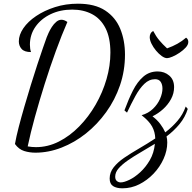

<svg xmlns="http://www.w3.org/2000/svg" viewBox="-20 -740 1040 1040"><path d="M172 87Q140 87 111 78Q82 69 61 40Q68 0 81.5 -52Q95 -104 112 -162.5Q129 -221 147 -279.5Q165 -338 182 -389.5Q199 -441 212.5 -480Q226 -519 233 -538Q236 -546 243 -561.5Q250 -577 260.5 -593.5Q271 -610 284.5 -621.5Q298 -633 313 -633Q328 -633 345 -621Q314 -550 282.5 -463.5Q251 -377 222 -285Q193 -193 169 -106Q145 -19 130 53Q142 55 153 56Q164 57 175 57Q239 57 298.5 27Q358 -3 409 -55Q460 -107 498 -173Q536 -239 557 -311.5Q578 -384 578 -455Q578 -536 551.5 -587.5Q525 -639 478.5 -663.5Q432 -688 371 -688Q306 -688 254 -663Q202 -638 172 -595Q142 -552 142 -498Q142 -487 143.5 -476.5Q145 -466 148 -458Q112 -458 97 -475Q82 -492 82 -516Q82 -551 106.5 -587Q131 -623 175.5 -653Q220 -683 278 -701.5Q336 -720 402 -720Q494 -720 550 -683Q606 -646 631.5 -583.5Q657 -521 657 -444Q657 -357 630 -278Q603 -199 555 -132.5Q507 -66 445.5 -17Q384 32 313.5 59.5Q243 87 172 87ZM643 280Q611 280 592.5 268Q574 256 574 227Q574 194 595.5 166.5Q617 139 653 114.5Q689 90 733 64.5Q777 39 821 10Q820 -25 804 -54.5Q788 -84 747 -116Q783 -126 808.5 -150.5Q834 -175 847 -205Q860 -235 860 -260Q860 -282 850.5 -296.5Q841 -311 820 -311Q788 -311 762 -286Q736 -261 713.5 -220Q691 -179 668 -130L654 -142Q676 -202 700 -249.5Q724 -297 756.5 -325Q789 -353 834 -353Q871 -353 897 -330.5Q923 -308 923 -268Q923 -234 906.5 -203.5Q890 -173 863.5 -149Q837 -125 806 -110Q831 -91 848 -68.5Q865 -46 875 -23Q912 -51 941.5 -85.5Q971 -120 986 -163L997 -150Q983 -105 952.5 -68Q922 -31 882 -1Q884 6 885 14.5Q886 23 886 32Q886 76 866 120.5Q846 165 811.5 201Q777 237 734 258.5Q691 280 643 280ZM634 248Q652 248 681 234Q710 220 739.5 193Q769 166 791.5 127.5Q814 89 819 39Q780 63 742 85Q704 107 673 128.5Q642 150 623 171.5Q604 193 604 217Q604 233 613 240.5Q622 248 634 248ZM885 -425Q872 -425 856 -436.5Q840 -448 825 -466Q810 -484 800.5 -503.5Q791 -523 791 -539Q791 -549 795.5 -558Q800 -567 810 -572Q825 -543 843 -521.5Q861 -500 885 -478Q916 -489 941 -503Q966 -517 988 -536Q995 -531 997.5 -525Q1000 -519 1000 -513Q1000 -498 986.5 -483Q973 -468 953 -454.5Q933 -441 914 -433Q895 -425 885 -425Z"/></svg>

Font: Dancing Script Medium
Style: Regular
Weight: 500
Designer: Pablo Impallari
Foundry: Pablo Impallari
Version: Version 2.000